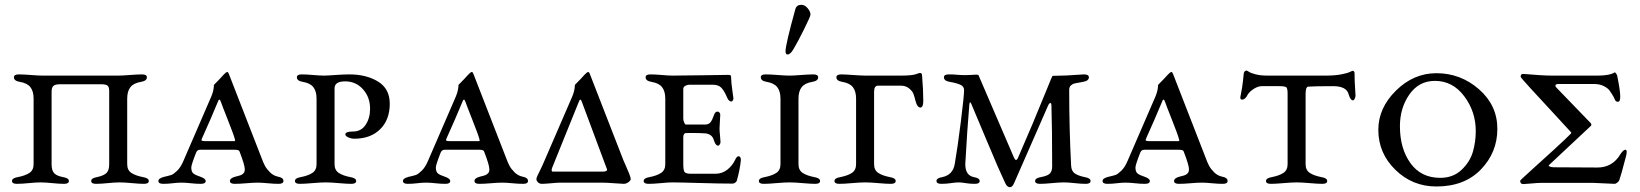

<svg xmlns="http://www.w3.org/2000/svg" viewBox="-20 -763 6834 800"><path d="M231 -412Q210 -412 202.5 -405Q195 -398 195 -382V-79Q195 -53 205.5 -41.5Q216 -30 243 -25Q267 -21 267 -9Q267 3 247 3Q227 3 197.5 0Q168 -3 149 -3Q130 -3 100 0Q70 3 50 3Q30 3 30 -9Q30 -21 54 -25Q85 -31 102.5 -42.5Q120 -54 120 -79V-352Q120 -383 106.5 -400Q93 -417 62 -422Q38 -426 38 -441Q38 -453 58 -453Q78 -453 109 -450.5Q140 -448 158 -448H473Q490 -448 521 -450.5Q552 -453 572 -453Q592 -453 592 -441Q592 -426 568 -422Q537 -417 523.5 -400Q510 -383 510 -352V-79Q510 -54 527.5 -42.5Q545 -31 576 -25Q600 -21 600 -9Q600 3 580 3Q561 3 529.5 0Q498 -3 478 -3Q459 -3 429.5 0Q400 3 380 3Q360 3 360 -9Q360 -21 384 -25Q412 -31 423.5 -42Q435 -53 435 -79V-384Q435 -400 428.5 -406Q422 -412 399 -412Z M887 -337Q859 -269 821 -185Q818 -179 821 -177Q824 -175 834 -175H950Q954 -175 956 -175Q958 -175 959 -176Q960 -177 959.5 -179Q959 -181 958 -185Q954 -201 928.5 -265.5Q903 -330 901 -337Q898 -345 896 -347Q894 -349 892 -347Q890 -345 887 -337ZM1138 -27Q1161 -23 1161 -9Q1161 3 1141 3Q1121 3 1095.5 0.5Q1070 -2 1053 -2Q1036 -2 1007 0.5Q978 3 958 3Q938 3 938 -9Q938 -21 961 -27Q978 -31 984 -33.5Q990 -36 995 -41.5Q1000 -47 1000 -58Q1000 -75 978 -132Q976 -139 959 -139H813Q802 -139 797 -127Q777 -76 777 -65Q777 -47 786 -40Q795 -33 814 -27Q837 -19 837 -9Q837 3 817 3Q797 3 775 0.5Q753 -2 736 -2Q719 -2 699.5 0.5Q680 3 660 3Q640 3 640 -9Q640 -20 663 -26Q685 -31 694 -34Q703 -37 718 -51.5Q733 -66 744 -92L860 -360Q866 -374 868.5 -386Q871 -398 871 -403.5Q871 -409 872 -410Q899 -437 911 -451Q922 -463 927 -463Q931 -463 934 -454L1069 -107Q1077 -85 1084 -72Q1091 -59 1105 -45Q1119 -31 1138 -27Z M1374 -79Q1374 -54 1391.5 -42.5Q1409 -31 1440 -25Q1464 -21 1464 -9Q1464 3 1444 3Q1425 3 1391.5 0Q1358 -3 1337 -3Q1316 -3 1282 0Q1248 3 1229 3Q1209 3 1209 -9Q1209 -21 1233 -25Q1264 -31 1281.5 -42.5Q1299 -54 1299 -79V-352Q1299 -383 1285.5 -400Q1272 -417 1241 -422Q1217 -426 1217 -441Q1217 -453 1237 -453Q1257 -453 1285 -450.5Q1313 -448 1330 -448Q1342 -448 1377.5 -450.5Q1413 -453 1435 -453Q1507 -453 1555.5 -423Q1604 -393 1604 -331Q1604 -264 1564 -224.5Q1524 -185 1456 -185Q1444 -185 1431.5 -190.5Q1419 -196 1419 -203Q1419 -215 1451 -215Q1485 -215 1503.5 -243Q1522 -271 1522 -310Q1522 -358 1492.5 -391Q1463 -424 1418 -424Q1374 -424 1374 -395Z M1906 -337Q1878 -269 1840 -185Q1837 -179 1840 -177Q1843 -175 1853 -175H1969Q1973 -175 1975 -175Q1977 -175 1978 -176Q1979 -177 1978.5 -179Q1978 -181 1977 -185Q1973 -201 1947.5 -265.5Q1922 -330 1920 -337Q1917 -345 1915 -347Q1913 -349 1911 -347Q1909 -345 1906 -337ZM2157 -27Q2180 -23 2180 -9Q2180 3 2160 3Q2140 3 2114.5 0.5Q2089 -2 2072 -2Q2055 -2 2026 0.5Q1997 3 1977 3Q1957 3 1957 -9Q1957 -21 1980 -27Q1997 -31 2003 -33.5Q2009 -36 2014 -41.5Q2019 -47 2019 -58Q2019 -75 1997 -132Q1995 -139 1978 -139H1832Q1821 -139 1816 -127Q1796 -76 1796 -65Q1796 -47 1805 -40Q1814 -33 1833 -27Q1856 -19 1856 -9Q1856 3 1836 3Q1816 3 1794 0.5Q1772 -2 1755 -2Q1738 -2 1718.5 0.5Q1699 3 1679 3Q1659 3 1659 -9Q1659 -20 1682 -26Q1704 -31 1713 -34Q1722 -37 1737 -51.5Q1752 -66 1763 -92L1879 -360Q1885 -374 1887.5 -386Q1890 -398 1890 -403.5Q1890 -409 1891 -410Q1918 -437 1930 -451Q1941 -463 1946 -463Q1950 -463 1953 -454L2088 -107Q2096 -85 2103 -72Q2110 -59 2124 -45Q2138 -31 2157 -27Z M2509 -58 2405 -337Q2402 -345 2400 -347Q2398 -349 2396 -347Q2394 -345 2391 -337L2281 -65Q2278 -57 2278.5 -53Q2279 -49 2282 -48H2284H2492H2494Q2496 -48 2499 -48.5Q2502 -49 2504.5 -50Q2507 -51 2508.5 -53Q2510 -55 2509 -58ZM2314 -2Q2304 -2 2277 0.5Q2250 3 2238 3Q2228 3 2221.5 -3.5Q2215 -10 2215 -17Q2215 -21 2219 -30Q2223 -39 2232 -57Q2241 -75 2248 -92L2364 -360Q2370 -374 2372.5 -386Q2375 -398 2375 -403.5Q2375 -409 2376 -410Q2403 -437 2415 -451Q2426 -463 2431 -463Q2435 -463 2438 -454L2573 -107Q2576 -98 2586 -76Q2596 -54 2602 -38.5Q2608 -23 2608 -17Q2608 -11 2598.5 -4Q2589 3 2579 3Q2570 3 2538.5 0.5Q2507 -2 2488 -2Z M2783 -448Q2832 -448 2914 -449.5Q2996 -451 3014 -451Q3026 -451 3026 -445Q3027 -415 3031.5 -385.5Q3036 -356 3036 -353Q3036 -350 3033.5 -345Q3031 -340 3028 -340Q3016 -340 3009 -358Q2997 -386 2985 -398Q2973 -410 2949 -410H2852Q2844 -410 2835.5 -405.5Q2827 -401 2827 -392V-268Q2827 -262 2830.5 -253Q2834 -244 2838 -244H2917Q2932 -244 2939.5 -252.5Q2947 -261 2954 -281Q2959 -298 2969 -298Q2975 -298 2978.5 -293Q2982 -288 2981 -283Q2978 -235 2978 -228Q2978 -218 2980 -199Q2982 -180 2982 -173Q2983 -168 2979.5 -162Q2976 -156 2972 -156Q2968 -156 2964.5 -159.5Q2961 -163 2959.5 -166.5Q2958 -170 2956 -174.5Q2954 -179 2954 -180Q2948 -202 2922 -207Q2902 -209 2852 -209Q2840 -209 2836.5 -208.5Q2833 -208 2830 -204Q2827 -200 2827 -191V-80Q2827 -53 2832.5 -46Q2838 -39 2860 -39H2960Q2989 -39 3010.5 -56Q3032 -73 3043 -97Q3050 -112 3057 -112Q3067 -112 3067 -96Q3063 -56 3050 -10Q3049 -6 3043.5 -2Q3038 2 3033 2Q2980 2 2895.5 -0.5Q2811 -3 2780 -3Q2765 -3 2734 0Q2703 3 2682 3Q2662 3 2662 -9Q2662 -21 2686 -25Q2717 -31 2734.5 -42.5Q2752 -54 2752 -79V-352Q2752 -383 2738.5 -400Q2725 -417 2694 -422Q2670 -426 2670 -441Q2670 -453 2690 -453Q2710 -453 2738 -450.5Q2766 -448 2783 -448Z M3286 -558Q3273 -536 3262 -536Q3253 -536 3253 -549Q3253 -577 3294 -725Q3299 -743 3319 -743Q3333 -743 3345 -729Q3357 -715 3357 -702Q3357 -695 3330.5 -641.5Q3304 -588 3286 -558ZM3162 3Q3142 3 3142 -9Q3142 -21 3166 -25Q3197 -31 3214.5 -42.5Q3232 -54 3232 -79V-352Q3232 -383 3218.5 -400Q3205 -417 3174 -422Q3150 -426 3150 -441Q3150 -453 3170 -453Q3190 -453 3221 -450.5Q3252 -448 3270 -448Q3287 -448 3318 -450.5Q3349 -453 3369 -453Q3389 -453 3389 -441Q3389 -426 3365 -422Q3334 -417 3320.5 -400Q3307 -383 3307 -352V-79Q3307 -54 3324.5 -42.5Q3342 -31 3373 -25Q3397 -21 3397 -9Q3397 3 3377 3Q3358 3 3324.5 0Q3291 -3 3270 -3Q3249 -3 3215 0Q3181 3 3162 3Z M3735 -448Q3756 -448 3772 -449.5Q3788 -451 3795 -453.5Q3802 -456 3806.5 -457.5Q3811 -459 3813 -459Q3822 -459 3822 -448Q3827 -388 3827 -343Q3827 -315 3815 -315Q3802 -315 3795 -341Q3790 -362 3785.5 -373Q3781 -384 3767.5 -395Q3754 -406 3734 -406H3638Q3622 -406 3622 -380V-79Q3622 -54 3639.5 -42.5Q3657 -31 3688 -25Q3712 -21 3712 -9Q3712 3 3692 3Q3673 3 3639.5 0Q3606 -3 3585 -3Q3564 -3 3530 0Q3496 3 3477 3Q3457 3 3457 -9Q3457 -21 3481 -25Q3512 -31 3529.5 -42.5Q3547 -54 3547 -79V-352Q3547 -383 3533.5 -400Q3520 -417 3489 -422Q3465 -426 3465 -441Q3465 -453 3485 -453Q3499 -453 3534.5 -450.5Q3570 -448 3585 -448Z M4435 -388Q4435 -225 4443 -73Q4444 -51 4457.5 -41Q4471 -31 4500 -25Q4524 -21 4524 -9Q4524 3 4504 3Q4484 3 4457.5 0Q4431 -3 4413 -3Q4393 -3 4363 0Q4333 3 4313 3Q4293 3 4293 -9Q4293 -21 4317 -25Q4344 -30 4354 -39.5Q4364 -49 4364 -70Q4364 -229 4361 -323Q4361 -331 4358.5 -333Q4356 -335 4353 -332.5Q4350 -330 4347 -323L4205 1Q4198 17 4188 17Q4176 17 4168 -1Q4141 -58 4095.5 -167.5Q4050 -277 4028 -328Q4021 -345 4019 -328Q4010 -224 4002 -79Q4002 -32 4038 -25Q4062 -21 4062 -9Q4062 3 4042 3Q4021 3 4003.5 0Q3986 -3 3975 -3Q3962 -3 3942.5 0Q3923 3 3902 3Q3882 3 3882 -9Q3882 -21 3906 -25Q3950 -34 3958 -79Q3970 -148 3983.5 -256Q3997 -364 3997 -387Q3997 -402 3983.5 -409Q3970 -416 3937 -422Q3913 -426 3913 -441Q3913 -453 3933 -453Q3953 -453 3968.5 -451.5Q3984 -450 4002 -450Q4019 -450 4029.5 -451Q4040 -452 4045 -452Q4056 -452 4057 -450L4205 -106Q4213 -88 4221 -104Q4282 -243 4341 -389Q4364 -447 4366 -447L4404 -448Q4423 -448 4455 -450.5Q4487 -453 4497 -453Q4517 -453 4517 -441Q4517 -426 4493 -422Q4466 -417 4458 -415.5Q4450 -414 4442.5 -407.5Q4435 -401 4435 -388Z M4821 -337Q4793 -269 4755 -185Q4752 -179 4755 -177Q4758 -175 4768 -175H4884Q4888 -175 4890 -175Q4892 -175 4893 -176Q4894 -177 4893.5 -179Q4893 -181 4892 -185Q4888 -201 4862.5 -265.5Q4837 -330 4835 -337Q4832 -345 4830 -347Q4828 -349 4826 -347Q4824 -345 4821 -337ZM5072 -27Q5095 -23 5095 -9Q5095 3 5075 3Q5055 3 5029.5 0.5Q5004 -2 4987 -2Q4970 -2 4941 0.5Q4912 3 4892 3Q4872 3 4872 -9Q4872 -21 4895 -27Q4912 -31 4918 -33.5Q4924 -36 4929 -41.5Q4934 -47 4934 -58Q4934 -75 4912 -132Q4910 -139 4893 -139H4747Q4736 -139 4731 -127Q4711 -76 4711 -65Q4711 -47 4720 -40Q4729 -33 4748 -27Q4771 -19 4771 -9Q4771 3 4751 3Q4731 3 4709 0.5Q4687 -2 4670 -2Q4653 -2 4633.5 0.5Q4614 3 4594 3Q4574 3 4574 -9Q4574 -20 4597 -26Q4619 -31 4628 -34Q4637 -37 4652 -51.5Q4667 -66 4678 -92L4794 -360Q4800 -374 4802.5 -386Q4805 -398 4805 -403.5Q4805 -409 4806 -410Q4833 -437 4845 -451Q4856 -463 4861 -463Q4865 -463 4868 -454L5003 -107Q5011 -85 5018 -72Q5025 -59 5039 -45Q5053 -31 5072 -27Z M5345 -79V-372Q5345 -395 5339.5 -399.5Q5334 -404 5309 -404H5237Q5222 -404 5204.5 -393Q5187 -382 5179 -369Q5169 -348 5155 -348Q5148 -348 5148 -356Q5148 -360 5150 -368.5Q5152 -377 5155.5 -399Q5159 -421 5162 -454Q5163 -469 5175 -469Q5176 -469 5184.5 -463.5Q5193 -458 5213 -453Q5233 -448 5260 -448H5503Q5542 -448 5568 -453Q5594 -458 5604 -463Q5614 -468 5615 -468Q5624 -468 5624 -457Q5624 -428 5626 -399.5Q5628 -371 5628 -364Q5628 -359 5624.5 -351.5Q5621 -344 5616 -345Q5607 -346 5600 -368Q5592 -404 5535 -404Q5455 -404 5431 -402Q5420 -401 5420 -372V-79Q5420 -54 5437.5 -42.5Q5455 -31 5486 -25Q5510 -21 5510 -9Q5510 3 5490 3Q5471 3 5437.5 0Q5404 -3 5383 -3Q5362 -3 5328 0Q5294 3 5275 3Q5255 3 5255 -9Q5255 -21 5279 -25Q5310 -31 5327.5 -42.5Q5345 -54 5345 -79Z M5723 -222Q5723 -313 5796.5 -385.5Q5870 -458 5965 -458Q6066 -458 6142.5 -391Q6219 -324 6219 -226Q6219 -128 6150.5 -57Q6082 14 5965 14Q5865 14 5794 -55.5Q5723 -125 5723 -222ZM5959 -426Q5892 -426 5852.5 -369.5Q5813 -313 5813 -237Q5813 -144 5857 -83Q5901 -22 5981 -22Q6035 -22 6070 -55.5Q6105 -89 6117 -130.5Q6129 -172 6129 -217Q6129 -298 6081 -362Q6033 -426 5959 -426Z M6316 -443Q6316 -455 6326 -455Q6328 -455 6347 -453.5Q6366 -452 6394 -450Q6422 -448 6447 -448H6637Q6688 -448 6709 -462Q6716 -455 6718 -449Q6731 -386 6731 -361Q6731 -339 6722 -339Q6717 -339 6714.5 -340.5Q6712 -342 6711 -343.5Q6710 -345 6707.5 -350.5Q6705 -356 6703 -360Q6693 -377 6686 -386.5Q6679 -396 6662 -404.5Q6645 -413 6622 -413H6473Q6464 -413 6461.5 -408.5Q6459 -404 6466 -397L6608 -250Q6614 -242 6607 -237L6435 -76Q6428 -71 6444 -67L6453 -66L6636 -65Q6699 -65 6732 -121Q6744 -139 6752 -139Q6763 -139 6754 -108Q6734 -31 6727 -12Q6725 -7 6718.5 -2Q6712 3 6708 3Q6698 3 6663 1Q6628 -1 6619 -1H6400Q6387 -1 6361 1.5Q6335 4 6327 4Q6314 4 6314 -10Q6314 -12 6359 -52.5Q6404 -93 6457 -141.5Q6510 -190 6525 -206Q6529 -210 6525 -213Q6510 -230 6456.5 -287.5Q6403 -345 6359.5 -392.5Q6316 -440 6316 -443ZM6709 -462Z"/></svg>

Font: EB Garamond SC 12
Style: Regular
Weight: 400
Version: Version 0.016 ; ttfautohint (v0.97) -l 8 -r 50 -G 200 -x 0 -